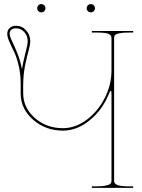

<svg xmlns="http://www.w3.org/2000/svg" viewBox="-20 -910 690 930"><path d="M166 -856Q160.2 -861.8 160.2 -870.1Q160.2 -878.4 166 -884.3Q171.9 -890.1 180.2 -890.1Q188.5 -890.1 194.3 -884.3Q200.2 -878.4 200.2 -870.1Q200.2 -861.8 194.3 -856Q188.5 -850.1 180.2 -850.1Q171.9 -850.1 166 -856ZM405.8 -856Q399.9 -861.8 399.9 -870.1Q399.9 -878.4 405.8 -884.3Q411.6 -890.1 419.9 -890.1Q428.2 -890.1 434.1 -884.3Q439.9 -878.4 439.9 -870.1Q439.9 -861.8 434.1 -856Q428.2 -850.1 419.9 -850.1Q411.6 -850.1 405.8 -856ZM86.4 -574.7Q91.3 -607.9 102.8 -651.6Q114.3 -695.3 114.3 -710Q114.3 -736.3 97.7 -754.6Q81.1 -772.9 58.1 -772.9Q26.9 -772.9 26.9 -746.1Q26.9 -733.9 38.1 -711.2Q49.3 -688.5 64.2 -651.9Q79.1 -615.2 86.4 -574.7ZM424.8 -759.8H625V-752.4H607.4Q575.7 -752.4 558.8 -749Q542 -745.6 537.4 -740.5Q532.7 -735.4 532.7 -726.6V-35.2Q532.7 -28.8 534.9 -24.4Q537.1 -20 544.2 -15.9Q551.3 -11.7 567.1 -9.5Q583 -7.3 607.4 -7.3H625V0H424.8V-7.3H444.8Q477.1 -7.3 494.4 -11.5Q511.7 -15.6 515.9 -21Q520 -26.4 520 -35.2V-454.6Q520 -470.2 516.6 -470.2Q513.2 -470.2 508.3 -457.5Q478 -379.9 416 -328.6Q354 -277.3 285.2 -277.3Q200.7 -277.3 140.4 -330.1Q80.1 -382.8 80.1 -457.5V-504.9Q80.1 -552.7 69.8 -594.7Q59.6 -636.7 47.6 -660.4Q35.6 -684.1 25.4 -707.5Q15.1 -731 15.1 -746.1Q15.1 -763.7 26.9 -774.4Q38.6 -785.2 58.1 -785.2Q86.4 -785.2 106.4 -763.2Q126.5 -741.2 126.5 -710Q126.5 -692.9 117.9 -662.8Q109.4 -632.8 100.8 -589.1Q92.3 -545.4 92.3 -495.1V-459Q92.3 -388.2 148.7 -338.6Q205.1 -289.1 285.2 -289.1Q343.3 -289.1 397.7 -328.4Q452.1 -367.7 486.1 -432.9Q520 -498 520 -568.8V-726.6Q520 -739.7 505.4 -746.1Q490.7 -752.4 444.8 -752.4H424.8Z"/></svg>

Font: ZnikomitNo24
Style: Thin
Weight: 300
Designer: gluk
Foundry: gluk
Version: Version 0.55